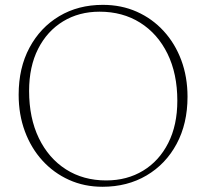

<svg xmlns="http://www.w3.org/2000/svg" viewBox="-20 -734 830 772"><path d="M393.5 -714.5Q468 -714.5 530.2 -686.8Q592.5 -659 638.2 -609Q684 -559 709 -491.8Q734 -424.5 734 -345Q734 -237 690.2 -155.5Q646.5 -74 569.2 -28.5Q492 17 392 17Q319 17 257.5 -10.8Q196 -38.5 150.5 -88.5Q105 -138.5 80 -206Q55 -273.5 55 -353Q55 -461 98.5 -542.2Q142 -623.5 218.2 -669Q294.5 -714.5 393.5 -714.5ZM693 -329Q693 -437.5 653.5 -518Q614 -598.5 543.5 -642.8Q473 -687 380.5 -687Q297.5 -687 233.5 -648Q169.5 -609 133.2 -537.5Q97 -466 97 -368.5Q97 -259.5 136.2 -178.5Q175.5 -97.5 245.2 -53Q315 -8.5 407 -8.5Q491 -8.5 555.5 -47.8Q620 -87 656.5 -159Q693 -231 693 -329Z"/></svg>

Font: Fraunces 9pt S000 Thin
Style: Regular
Weight: 100
Version: Version 1.000; ttfautohint (v1.8.3)